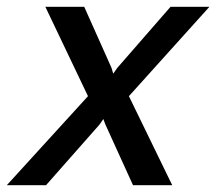

<svg xmlns="http://www.w3.org/2000/svg" viewBox="-76 -543 634 563"><path d="M182 -261 57 -523H171L251 -344L256 -327L268 -344L424 -523H538L302 -261L429 0H314L233 -178L227 -194L216 -178L59 0H-56Z"/></svg>

Font: Raleway-v4020 SemiBold
Style: Italic
Weight: 600
Italic angle: -12°
Designer: Matt McInerney, Pablo Impallari, Rodrigo Fuenzalida
Foundry: Matt McInerney, Pablo Impallari, Rodrigo Fuenzalida
Version: Version 4.020;PS 004.020;hotconv 1.0.88;makeotf.lib2.5.64775